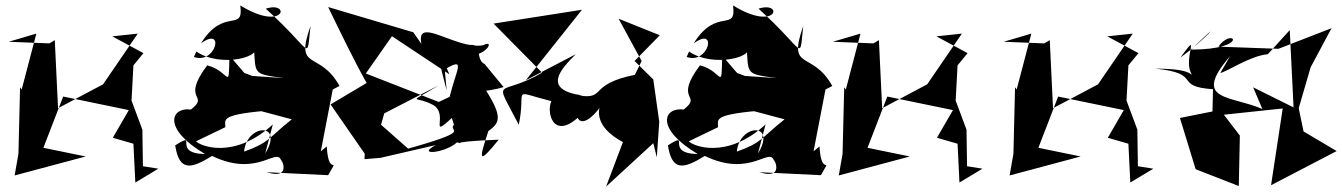

<svg xmlns="http://www.w3.org/2000/svg" viewBox="-20 -622 4949 708"><path d="M564 0 507 -9 505 -144 465 -251 472 -381 509 -426 394 -488 488 -498 360 -311 194 -223 182 -474 162 -462 12 -468 114 -498 60 -292 54 -300 48 -55 34 25 296 -45 140 -77 213 -266 455 -216 396 -114 472 -92 479 51Z M1163 -64 1207 -292 1232 -305C1158 -439 1065 -356 1125 -526C1109 -391 1137 -431 960 -590C1054 -620 1030 -501 866 -602C880 -500 805 -598 721 -462C811 -528 776 -383 695 -412L704 -432C794 -370 960 -413 916 -457C923 -346 910 -350 1027 -334L910 -342L881 -353L826 -417C823 -279 829 -360 744 -381C644 -247 756 -275 684 -218C611 -228 576 -149 736 -54C610 -56 715 -142 626 -86C641 10 683 2 762 -47C938 38 1006 -92 1019 -22C1002 -65 1072 46 963 13L1190 24C1235 -55 1191 37 1185 -82ZM811 -153C812 -182 783 -201 1004 -217L921 -218L1056 -182C967 -111 973 -96 880 -63C890 -166 1029 -172 958 -56L986 -163C841 -31 716 -85 703 -101Z M1767 -386C1723 -405 1779 -499 1656 -434C1754 -379 1818 -485 1761 -455C1662 -438 1512 -567 1534 -460L1504 -503L1190 -596C1236 -502 1281 -407 1332 -316L1199 -237L1325 -55L1324 -35L1383 -40L1587 -87C1511 -47 1622 -57 1665 -97C1713 -88 1595 -98 1819 -107C1743 -13 1745 -31 1781 -139C1826 -171 1836 -194 1756 -313C1671 -278 1771 -280 1837 -301ZM1654 -162C1629 -137 1723 -143 1517 -83L1485 -74L1385 -162L1397 -204L1597 -307C1477 -233 1509 -272 1577 -235C1637 -200 1559 -106 1646 -187ZM1620 -366C1699 -413 1664 -370 1638 -265L1598 -246L1329 -351L1432 -498L1417 -494L1637 -348C1594 -450 1572 -497 1627 -289Z M2128 -270C1975 -291 2050 -369 2103 -422L1919 -326L2126 -586L1800 -535L1979 -354C1818 -260 1796 -349 1893 -162C1922 -299 1859 -288 2013 -249C1992 -201 2027 -82 2148 -227C2079 -254 2098 -73 2218 -263C2193 -253 2145 -169 2277 -98L2215 66L2389 -94L2402 -42L2411 -173L2389 -329L2320 -397L2413 -492L2261 -553L2346 -397L2321 -346C2146 -311 2218 -254 2113 -270Z M2980 -64 3024 -292 3049 -305C2975 -439 2882 -356 2942 -526C2926 -391 2954 -431 2777 -590C2871 -620 2847 -501 2683 -602C2697 -500 2622 -598 2538 -462C2628 -528 2593 -383 2512 -412L2521 -432C2611 -370 2777 -413 2733 -457C2740 -346 2727 -350 2844 -334L2727 -342L2698 -353L2643 -417C2640 -279 2646 -360 2561 -381C2461 -247 2573 -275 2501 -218C2428 -228 2393 -149 2553 -54C2427 -56 2532 -142 2443 -86C2458 10 2500 2 2579 -47C2755 38 2823 -92 2836 -22C2819 -65 2889 46 2780 13L3007 24C3052 -55 3008 37 3002 -82ZM2628 -153C2629 -182 2600 -201 2821 -217L2738 -218L2873 -182C2784 -111 2790 -96 2697 -63C2707 -166 2846 -172 2775 -56L2803 -163C2658 -31 2533 -85 2520 -101Z M3603 0 3546 -9 3544 -144 3504 -251 3511 -381 3548 -426 3433 -488 3527 -498 3399 -311 3233 -223 3221 -474 3201 -462 3051 -468 3153 -498 3099 -292 3093 -300 3087 -55 3073 25 3335 -45 3179 -77 3252 -266 3494 -216 3435 -114 3511 -92 3518 51Z M4233 0 4176 -9 4174 -144 4134 -251 4141 -381 4178 -426 4063 -488 4157 -498 4029 -311 3863 -223 3851 -474 3831 -462 3681 -468 3783 -498 3729 -292 3723 -300 3717 -55 3703 25 3965 -45 3809 -77 3882 -266 4124 -216 4065 -114 4141 -92 4148 51Z M4451 -211 4331 -187 4389 2 4548 64 4552 -122 4493 -199 4710 -222 4667 61 4909 -65 4767 -149 4789 -127 4769 -223 4813 -374 4890 -518 4694 -442 4473 -450C4527 -526 4594 -440 4372 -439C4511 -574 4421 -473 4333 -410C4431 -545 4297 -339 4420 -321C4357 -336 4408 -368 4240 -369C4419 -351 4303 -303 4453 -293ZM4480 -353C4500 -355 4591 -417 4655 -422L4736 -511L4750 -226L4601 -300L4635 -220C4519 -271 4372 -248 4516 -415Z"/></svg>

Font: Asimov Silicon
Style: Regular
Weight: 400
Designer: Google
Version: Version 2.000980; 2014